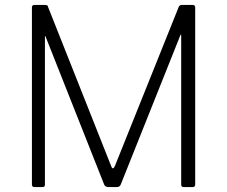

<svg xmlns="http://www.w3.org/2000/svg" viewBox="-20 -762 925 782"><path d="M120 0Q110 0 110 -11V-731Q110 -742 120 -742H162Q168 -742 171.5 -740.5Q175 -739 176 -733L433 -85Q436 -76 440 -76.5Q444 -77 448 -86L708 -734Q712 -742 720 -742H765Q775 -742 775 -731V-11Q775 0 765 0H729Q723 0 720.5 -2.5Q718 -5 718 -10V-617Q718 -622 716.5 -621Q715 -620 714 -617L472 -11Q468 0 455 0H423Q408 0 404 -11L166 -612Q165 -615 164 -615.5Q163 -616 163 -612V-10Q163 -5 160.5 -2.5Q158 0 152 0H120Z"/></svg>

Font: Libre Franklin ExtraLight
Style: Regular
Weight: 250
Designer: Pablo Impallari, Rodrigo Fuenzalida, Nhung Nguyen
Foundry: Impallari Type
Version: Version 3.000